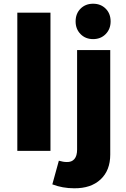

<svg xmlns="http://www.w3.org/2000/svg" viewBox="-20 -810 676 1031"><path d="M574 -695Q574 -654 547.5 -627Q521 -600 480 -600Q439 -600 412.5 -627Q386 -654 386 -695Q386 -737 412.5 -763.5Q439 -790 480 -790Q521 -790 547.5 -763.5Q574 -737 574 -695ZM73 -742H251V0H73ZM296 53Q320 60 338 60Q365 61 379.5 44Q394 27 394 -7V-541H572V20Q572 105 520 153.5Q468 202 378 201Q316 201 261 180Z"/></svg>

Font: Montserrat arm
Style: Bold
Weight: 700
Designer: Julieta Ulanovsky
Foundry: Julieta Ulanovsky
Version: Version 6.000;PS 006.000;hotconv 1.0.88;makeotf.lib2.5.64775